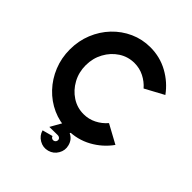

<svg xmlns="http://www.w3.org/2000/svg" viewBox="-246 -856 1191 1191"><g transform="rotate(45 349.5 -260.0)"><path d="M374 13Q303 13 240.5 -15.2Q178 -43.5 130.8 -93.5Q83.5 -143.5 56.8 -209.2Q30 -275 30 -350Q30 -425.5 56.8 -491.2Q83.5 -557 130.8 -606.8Q178 -656.5 240.5 -684.8Q303 -713 374 -713Q459 -713 530.5 -673.5Q602 -634 649 -569L525 -502Q497 -534.5 458 -554.2Q419 -574 374 -574Q317.5 -574 271 -543.8Q224.5 -513.5 196.8 -462.5Q169 -411.5 169 -350Q169 -288.5 196.8 -237.8Q224.5 -187 271 -156.5Q317.5 -126 374 -126Q419 -126 458 -145.8Q497 -165.5 525 -198.5L649 -131Q602 -65.5 530.5 -26.2Q459 13 374 13ZM379 189.5Q342 199.5 308.8 180.2Q275.5 161 265.5 124.5L334 106Q336 114.5 344 119Q352 123.5 360.5 121Q369 119 373.5 111Q378 103 376 94.5Q373.5 86 366 82.2Q358.5 78.5 349.5 79L280 80L353 -49L415 -13L396.5 18Q434 35.5 444.5 76.5Q454.5 113 435.2 146.2Q416 179.5 379 189.5Z"/></g></svg>

Font: Urbanist ExtraBold
Style: Regular
Weight: 800
Designer: Corey Hu
Foundry: Corey Hu
Version: Version 1.330; ttfautohint (v1.8.4.7-5d5b)